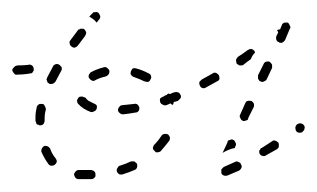

<svg xmlns="http://www.w3.org/2000/svg" viewBox="-28 -286 518 314"><path d="M121 7Q124 7 126 5Q129 3 128 -1Q128 -2 128 -3Q127 -5 126 -6Q125 -7 124 -7Q122 -8 121 -8Q115 -8 109 -8Q105 -8 101 -8Q98 -8 96 -6Q94 -4 93 -1Q93 0 94 2Q94 3 95 4Q96 6 97 6Q99 7 100 7Q104 7 109 7Q115 7 121 7ZM367 -12Q368 -15 366 -17Q366 -19 364 -20Q363 -21 362 -21Q361 -22 359 -22Q358 -22 356 -21Q347 -17 338 -13Q337 -12 336 -11Q335 -10 334 -9Q334 -7 334 -6Q334 -4 334 -3Q335 0 338 1Q341 2 344 1Q353 -3 363 -7Q366 -9 367 -12ZM196 -12Q197 -15 196 -18Q196 -19 194 -20Q193 -21 192 -22Q191 -22 189 -22Q188 -22 186 -22Q178 -18 168 -15Q167 -15 166 -14Q165 -13 164 -11Q163 -10 163 -9Q163 -7 163 -6Q164 -3 167 -1Q170 0 173 -1Q183 -4 192 -8Q195 -9 196 -12ZM56 -15Q60 -15 62 -17Q63 -18 64 -19Q64 -20 65 -22Q65 -23 64 -25Q64 -26 63 -27Q57 -34 54 -43Q52 -46 49 -47Q46 -48 44 -47Q41 -45 40 -42Q39 -39 40 -37Q45 -26 51 -18Q53 -15 56 -15ZM427 -44Q428 -45 428 -47Q428 -48 428 -50Q428 -51 427 -53Q425 -55 422 -56Q419 -57 417 -55Q408 -49 400 -44Q398 -44 398 -42Q397 -41 396 -40Q396 -38 396 -37Q396 -35 397 -34Q399 -31 402 -31Q405 -30 407 -32Q416 -37 425 -42Q426 -43 427 -44ZM345 -56Q346 -57 348 -57Q349 -58 351 -58Q352 -58 354 -57Q356 -56 357 -53Q359 -50 357 -47L356 -44Q351 -43 346 -41Q341 -39 336 -36L344 -53Q344 -55 345 -56ZM250 -61Q249 -64 247 -66Q245 -67 244 -67Q243 -67 241 -67Q240 -67 238 -66Q237 -65 236 -64Q231 -56 224 -49Q223 -48 223 -47Q222 -45 222 -44Q222 -42 223 -41Q224 -40 225 -39Q227 -36 230 -37Q233 -37 235 -39Q242 -47 249 -56Q250 -58 250 -61ZM470 -76Q471 -79 469 -81Q468 -83 467 -83Q466 -84 464 -84Q463 -85 461 -84Q460 -84 459 -83H458Q456 -81 455 -78Q455 -75 456 -72Q457 -71 458 -70Q460 -69 461 -69Q463 -69 464 -69Q466 -70 467 -70V-71Q470 -73 470 -76ZM30 -89Q30 -87 31 -86Q31 -84 32 -83Q33 -82 35 -82Q36 -81 37 -81Q41 -81 43 -83Q45 -86 45 -89Q45 -91 45 -94Q45 -100 47 -107Q47 -110 45 -113Q44 -116 41 -116Q39 -116 38 -116Q36 -116 35 -115Q34 -114 33 -113Q32 -112 32 -110Q30 -102 30 -94Q30 -91 30 -89ZM365 -93Q366 -90 368 -89Q370 -88 371 -88Q373 -88 374 -89Q376 -89 377 -90Q378 -91 378 -93L387 -111Q388 -114 387 -117Q386 -119 383 -121Q382 -121 380 -121Q379 -122 378 -121Q376 -121 375 -120Q374 -119 373 -117L365 -99Q363 -96 365 -93ZM199 -105Q200 -107 200 -110Q199 -113 197 -115Q194 -117 191 -116Q181 -115 172 -114Q169 -114 167 -111Q165 -109 165 -106Q165 -103 168 -101Q170 -99 173 -99Q183 -100 194 -102Q197 -102 199 -105ZM126 -104Q129 -105 130 -108Q131 -111 130 -114Q128 -116 125 -117Q121 -119 117 -121Q114 -123 112 -126Q111 -127 109 -127Q108 -128 107 -128Q105 -128 104 -128Q102 -128 101 -127Q99 -125 98 -122Q98 -118 100 -116Q107 -108 120 -103Q123 -102 126 -104ZM254 -115Q254 -114 254 -114Q255 -115 255 -115Q256 -117 256 -119Q259 -120 263 -121Q264 -122 265 -123Q266 -124 267 -125Q268 -127 268 -128Q268 -130 267 -131Q266 -134 263 -135Q260 -136 257 -135Q253 -134 250 -132Q249 -133 248 -133Q247 -133 246 -132Q245 -132 245 -131Q242 -130 239 -128Q236 -127 234 -125Q233 -122 234 -119Q235 -116 238 -115Q241 -113 244 -114Q247 -115 251 -117Q252 -115 254 -115ZM331 -157Q331 -160 330 -163Q329 -164 328 -165Q327 -166 325 -167Q324 -167 322 -167Q321 -167 320 -166Q311 -161 302 -156Q301 -155 300 -154Q299 -153 298 -152Q298 -150 298 -149Q298 -147 299 -146Q300 -143 303 -142Q306 -141 309 -143Q318 -148 327 -153Q330 -154 331 -157ZM48 -156Q48 -155 49 -154Q49 -152 50 -151Q51 -150 53 -149Q55 -148 58 -149Q61 -150 63 -153Q67 -161 72 -170Q73 -171 73 -173Q73 -174 73 -176Q72 -177 71 -178Q70 -180 69 -180Q66 -182 63 -181Q60 -180 59 -178Q54 -168 49 -159Q49 -158 48 -156ZM394 -160Q394 -158 394 -157Q395 -156 396 -154Q397 -153 398 -153Q401 -151 404 -153Q407 -154 408 -156L417 -175Q417 -176 417 -178Q417 -179 417 -180Q416 -182 415 -183Q414 -184 413 -185Q410 -186 407 -185Q404 -184 403 -181L394 -163Q394 -161 394 -160ZM189 -174Q187 -172 186 -169Q185 -166 186 -164Q188 -161 191 -160Q200 -157 208 -153Q211 -152 214 -152Q217 -153 218 -156Q220 -159 219 -162Q218 -165 215 -166Q206 -171 195 -174Q192 -175 189 -174ZM119 -166Q118 -165 117 -163Q117 -162 117 -160Q117 -159 118 -158Q120 -155 123 -154Q126 -153 128 -155Q136 -159 145 -161Q148 -162 150 -165Q151 -167 151 -170Q150 -173 147 -175Q145 -177 142 -176Q130 -173 121 -168Q119 -167 119 -166ZM26 -169Q28 -171 27 -174Q27 -176 26 -177Q26 -178 24 -179Q23 -180 22 -180Q20 -181 19 -180Q10 -179 0 -179Q-2 -178 -3 -178Q-4 -177 -5 -176Q-6 -175 -7 -174Q-8 -172 -8 -171Q-7 -168 -5 -166Q-3 -163 0 -164Q11 -164 22 -166Q25 -166 26 -169ZM389 -200Q389 -200 389 -200Q389 -201 389 -201Q388 -202 388 -203Q386 -205 383 -206Q380 -206 377 -204Q369 -198 361 -193Q359 -191 358 -188Q358 -185 359 -182Q360 -181 362 -180Q363 -179 364 -179Q366 -179 367 -179Q369 -179 370 -180Q376 -185 382 -189L383 -191Q385 -196 389 -200ZM86 -215Q86 -212 89 -210Q91 -208 94 -208Q97 -209 99 -211Q105 -219 111 -227Q113 -230 113 -233Q112 -236 110 -238Q109 -239 107 -239Q106 -239 104 -239Q103 -239 102 -238Q100 -238 99 -236Q93 -228 87 -220Q85 -218 86 -215ZM426 -237Q425 -237 425 -237Q425 -237 425 -237Q426 -235 427 -233L424 -227Q423 -224 424 -221Q425 -218 428 -217Q429 -216 431 -216Q432 -216 433 -216Q435 -217 436 -218Q437 -219 438 -220L446 -239Q448 -241 446 -244Q445 -247 443 -249Q441 -249 440 -249Q438 -249 437 -249Q435 -248 434 -247Q433 -246 433 -245L430 -238Q428 -238 426 -237ZM125 -266Q126 -266 128 -266Q129 -267 131 -266Q132 -266 133 -265Q135 -263 136 -259Q136 -256 134 -254L130 -249Q127 -253 124 -255Q121 -257 118 -259L123 -264Q124 -265 125 -266Z"/></svg>

Font: FRB American Cursive Dashed Extralight
Style: Italic
Weight: 200
Italic angle: -25°
Version: Version 2.0;Modular Font Editor K font №1